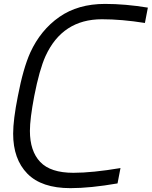

<svg xmlns="http://www.w3.org/2000/svg" viewBox="-20 -947 772 977"><path d="M593.1 -91.8 578.1 -13.7Q439.5 10.4 338.5 10.4Q191.4 10.4 119.1 -63.5Q46.9 -137.4 46.9 -266.9Q46.9 -337.9 71 -458.3Q97.7 -598.3 134.1 -679.7Q186.8 -794.3 281.9 -860.7Q377 -927.1 514.3 -927.1Q617.8 -927.1 732.4 -908.2L717.4 -830.1Q599.6 -849 498.7 -849Q297.5 -849 211.6 -661.5Q180.3 -591.8 154.3 -458.3Q132.2 -342.4 132.2 -281.2Q132.2 -178.4 184.6 -123Q237 -67.7 353.5 -67.7Q449.9 -67.7 593.1 -91.8Z"/></svg>

Font: Monoid
Style: Italic
Weight: 400
Width: 4
Italic angle: -11°
Monospace: yes
Version: Version 0.61